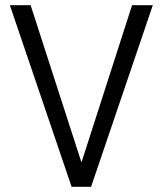

<svg xmlns="http://www.w3.org/2000/svg" viewBox="-20 -720 627 740"><path d="M569 -700 331 0H256L18 -700H98L294 -94L489 -700Z"/></svg>

Font: Sarabun Light
Style: Regular
Weight: 300
Designer: Suppakit Chalermlarp | Katatrad Co.,Ltd.
Foundry: Cadson Demak Co.,Ltd.
Version: Version 1.000; ttfautohint (v1.6)